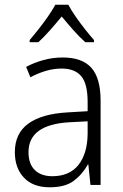

<svg xmlns="http://www.w3.org/2000/svg" viewBox="-20 -785 523 815"><path d="M246 -541Q329 -541 368 -497Q407 -453 407 -358V0H364L355 -87H353Q329 -44 292.5 -17Q256 10 191 10Q120 10 81.5 -31Q43 -72 43 -139Q43 -219 100.5 -260.5Q158 -302 268 -308L352 -313V-352Q352 -430 324.5 -462Q297 -494 242 -494Q209 -494 176 -484.5Q143 -475 109 -457L91 -501Q124 -519 164 -530Q204 -541 246 -541ZM274 -266Q101 -256 101 -139Q101 -89 128 -63Q155 -37 202 -37Q275 -37 313 -85Q351 -133 352 -217V-270ZM270 -765Q282 -742 301.5 -714Q321 -686 342 -659.5Q363 -633 379 -615V-606H342Q317 -628 291 -657.5Q265 -687 242 -715Q219 -687 193 -657.5Q167 -628 143 -606H106V-615Q123 -635 144 -661.5Q165 -688 184 -715.5Q203 -743 215 -765Z"/></svg>

Font: Noto Sans Arabic SemCond Light
Style: Regular
Weight: 300
Width: 4
Designer: Monotype Design Team, Nadine Chahine, Nizar Qandah and Khaled Hosny
Foundry: Monotype Imaging Inc.
Version: Version 2.012; ttfautohint (v1.8.4.7-5d5b)